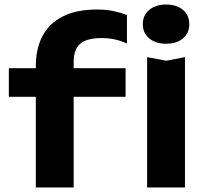

<svg xmlns="http://www.w3.org/2000/svg" viewBox="-20 -827 899 847"><path d="M428 -659Q364 -659 334.5 -634.5Q305 -610 305 -553V0H138V-535Q138 -613 168 -669Q198 -725 258 -755Q318 -785 409 -785Q448 -785 479 -778.5Q510 -772 540 -761V-635Q514 -647 487 -653Q460 -659 428 -659ZM19 -400V-526H534V-400ZM629 -575 713 -559 796 -575V0H629ZM713 -634Q667 -634 638.5 -657.5Q610 -681 610 -720Q610 -760 638.5 -783.5Q667 -807 713 -807Q759 -807 787 -783.5Q815 -760 815 -720Q815 -681 787 -657.5Q759 -634 713 -634Z"/></svg>

Font: Unbounded Medium
Style: Regular
Weight: 500
Designer: Luke Prowse, Jean-Baptiste Morizot, Fátima Lázaro, Florian Runge
Foundry: NaN
Version: Version 1.700